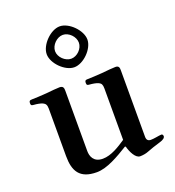

<svg xmlns="http://www.w3.org/2000/svg" viewBox="-139 -873 904 993"><g transform="rotate(-20 312.5 -376.5)"><path d="M189 -651C189 -600 250 -539 301 -539C352 -539 413 -600 413 -651C413 -702 352 -764 301 -764C250 -764 189 -702 189 -651ZM235 -651C235 -684 268 -717 301 -717C334 -717 366 -684 366 -651C366 -618 334 -586 301 -586C268 -586 235 -618 235 -651ZM21 -442C21 -429 27 -429 38 -428C52 -427 73 -424 85 -418C97 -412 103 -404 103 -383V-122C103 -40 130 11 225 11C282 11 349 -29 406 -64L410 -62C418 -31 438 10 463 10C478 10 496 7 508 2C529 -6 554 -15 582 -23C604 -29 613 -38 613 -46C613 -52 610 -58 604 -58C597 -58 587 -56 574 -54C564 -52 550 -51 544 -51C529 -51 521 -59 521 -76V-440C521 -454 521 -468 500 -468C484 -468 456 -465 424 -462C399 -460 358 -458 344 -458C331 -458 328 -454 328 -442C328 -429 334 -429 345 -428C359 -427 380 -424 392 -418C404 -412 409 -404 409 -383V-100C372 -75 324 -44 278 -44C226 -44 215 -82 215 -109V-440C215 -454 214 -468 193 -468C177 -468 150 -465 118 -462C93 -460 52 -458 38 -458C25 -458 21 -454 21 -442Z"/></g></svg>

Font: Monomakh Unicode
Style: Regular
Weight: 400
Version: Version 1.2